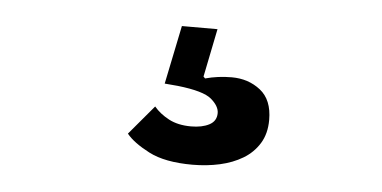

<svg xmlns="http://www.w3.org/2000/svg" viewBox="-31 -74 662 333"><g transform="rotate(5 300.0 92.0)"><path d="M313 211Q265 211 237 196.5Q209 182 197 167L240 116Q250 128 266 136.5Q282 145 305 145Q324 145 336.5 138.5Q349 132 349 118Q349 106 335 94Q321 82 276 77L253 75L274 -27H336L319 57L322 60Q344 54 368 54Q397 54 418 70.5Q439 87 439 122Q439 146 428.5 163Q418 180 400.5 190.5Q383 201 360.5 206Q338 211 313 211Z"/></g></svg>

Font: IBM Plex Sans Arabic SmBld
Style: Regular
Weight: 600
Designer: Mike Abbink, Paul van der Laan, Pieter van Rosmalen, Wael Morcos, Khajak Apelian
Foundry: Bold Monday
Version: Version 1.005